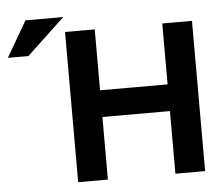

<svg xmlns="http://www.w3.org/2000/svg" viewBox="-188 -834 1045 895"><g transform="rotate(-5 335.0 -386.5)"><path d="M142 0H281V-293H597V0H736V-703H597V-418H281V-703H142ZM-134 -606H-38L140 -773H-37Z"/></g></svg>

Font: Geom SemiBold
Style: Bold
Weight: 600
Version: Version 1.102